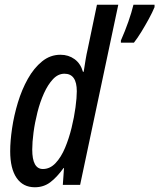

<svg xmlns="http://www.w3.org/2000/svg" viewBox="-20 -780 672 810"><path d="M490 -609Q508 -650 521.5 -688.5Q535 -727 543 -760H632V-750Q623 -728 608 -700.5Q593 -673 576.5 -646Q560 -619 545 -600H490ZM127 10Q77 10 50 -29.5Q23 -69 23 -142Q23 -185 31 -239Q39 -293 55.5 -347.5Q72 -402 97.5 -447.5Q123 -493 157.5 -521Q192 -549 235 -549Q269 -549 294.5 -530.5Q320 -512 330 -477H333Q337 -503 341 -527.5Q345 -552 350 -573L389 -760H479L318 0H245L250 -71H248Q220 -32 192 -11Q164 10 127 10ZM161 -67Q191 -67 214.5 -92Q238 -117 254.5 -156.5Q271 -196 282 -241Q293 -286 298.5 -327Q304 -368 304 -395Q304 -469 252 -469Q225 -469 203.5 -446Q182 -423 165.5 -386.5Q149 -350 138 -306.5Q127 -263 121.5 -221.5Q116 -180 116 -149Q116 -67 161 -67Z"/></svg>

Font: Noto Sans ExtraCondensed Medium
Style: Italic
Weight: 500
Width: 2
Italic angle: -12°
Designer: Monotype Design Team
Foundry: Monotype Imaging Inc.
Version: Version 2.013; ttfautohint (v1.8.4.7-5d5b)